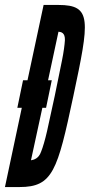

<svg xmlns="http://www.w3.org/2000/svg" viewBox="-44 -755 363 775"><path d="M26 -320H44L-24 0H35C169 0 188 -66 252 -367C317 -673 328 -735 192 -735H132L67 -431H49ZM192 -627C203 -626 219 -623 218 -593C217 -575 213 -544 206 -510C199 -475 189 -428 177 -368C164 -308 154 -261 146 -226C138 -191 129 -160 122 -143C112 -114 92 -110 81 -108L127 -320H142L165 -431H150Z"/></svg>

Font: League Gothic Condensed Italic
Style: Regular
Weight: 400
Width: 3
Designer: Tyler Finck
Foundry: The League of Moveable Type
Version: Version 1.001;PS 001.001;hotconv 1.0.56;makeotf.lib2.0.21325